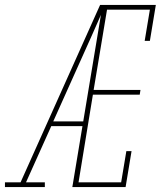

<svg xmlns="http://www.w3.org/2000/svg" viewBox="-54 -755 674 775"><path d="M-34 0V-19H29L350 -735H371Q344 -674 317 -612.5Q290 -551 262 -490L161 -265H282L279 -246H153L51 -19H127V0ZM238 0 360 -735H575L551 -590H530L551 -716H378L324 -392H513L510 -373H321L263 -19H435L456 -145H477L453 0Z"/></svg>

Font: Iosevka Slab Thin Extended
Style: Italic
Weight: 100
Width: 7
Italic angle: -9°
Monospace: yes
Designer: Belleve Invis
Foundry: Belleve Invis
Version: Version 11.1.0; ttfautohint (v1.8.3)